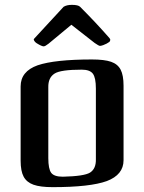

<svg xmlns="http://www.w3.org/2000/svg" viewBox="-20 -759 594 791"><path d="M359 -514Q206 -514 135 -490Q65 -465 65 -403V-97Q65 -54 77.5 -31Q90 -8 118 2Q146 12 197 12Q351 12 420 -13Q489 -39 489 -99V-406Q489 -449 477 -472Q465 -495 437.5 -504.5Q410 -514 359 -514ZM351 -48Q327 -33 239 -31Q203 -31 191 -47Q179 -63 179 -108V-399Q178 -439 205 -456Q230 -472 317 -472Q350 -472 362.5 -455.5Q375 -439 375 -394V-103Q376 -64 351 -48ZM242 -731 121 -600Q119 -598 119 -597Q119 -594 122 -589.5Q125 -585 131 -581Q152 -568 160 -568Q166 -568 180 -579L274 -657L370 -582Q387 -570 392 -570Q396 -570 405 -573Q421 -579 430 -586Q433 -588 434 -593Q435 -598 431 -602Q376 -665 310 -731Q302 -739 276 -739Q255 -739 242 -731Z"/></svg>

Font: Federant
Style: Regular
Weight: 400
Designer: Olexa M. Volochay, Alexei Vanyashin, Otto Ludwig Naegele
Foundry: Cyreal (www.cyreal.org)
Version: Version 1.011; ttfautohint (v1.4.1)